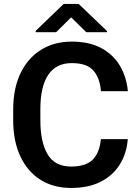

<svg xmlns="http://www.w3.org/2000/svg" viewBox="-20 -929 694 959"><path d="M483.9 -233.9H618.2Q612.8 -163.1 578.6 -107.9Q544.4 -52.7 483.4 -21.5Q422.4 9.8 335.4 9.8Q246.1 9.8 181.2 -31.7Q116.2 -73.2 81.1 -149.2Q45.9 -225.1 45.9 -328.1V-382.3Q45.9 -485.8 81.8 -561.8Q117.7 -637.7 183.6 -679.4Q249.5 -721.2 338.4 -721.2Q425.3 -721.2 485.1 -689.2Q544.9 -657.2 578.4 -601.6Q611.8 -545.9 618.7 -473.6H484.4Q478.5 -540.5 446 -577.1Q413.6 -613.8 338.4 -613.8Q260.3 -613.8 220.9 -555.2Q181.6 -496.6 181.6 -383.3V-328.1Q181.6 -219.2 217.8 -158.2Q253.9 -97.2 335.4 -97.2Q409.2 -97.2 443.4 -131.8Q477.5 -166.5 483.9 -233.9ZM373 -909.2 514.6 -773.9V-768.1H411.1L335.4 -842.3L260.3 -768.1H158.2V-774.9L297.9 -909.2Z"/></svg>

Font: Vazirmatn RD UI FD SemiBold
Style: Regular
Weight: 600
Designer: Saber Rastikerdar
Foundry: Saber Rastikerdar
Version: Version 33.003